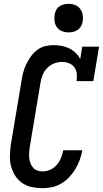

<svg xmlns="http://www.w3.org/2000/svg" viewBox="-20 -980 540 1008"><path d="M203 8Q174 8 146.5 2Q119 -4 96.5 -19.5Q74 -35 59.5 -58Q45 -81 38 -107.5Q31 -134 32 -163.5Q33 -193 37 -222L93 -556Q96 -578 102 -600Q108 -622 118 -643Q128 -664 142 -683.5Q156 -703 175 -717.5Q194 -732 216.5 -737.5Q239 -743 261 -743Q283 -743 304 -739Q325 -735 343.5 -726Q362 -717 377 -702.5Q392 -688 401 -670L412 -735H500L470 -554H382Q385 -573 383 -592.5Q381 -612 370.5 -626.5Q360 -641 342.5 -648Q325 -655 305 -655Q284 -655 263 -646.5Q242 -638 226.5 -621.5Q211 -605 203 -584Q195 -563 192 -542L136 -207Q134 -193 133 -178.5Q132 -164 133.5 -150Q135 -136 140 -123Q145 -110 153.5 -100Q162 -90 175.5 -85Q189 -80 203 -80Q224 -80 244 -89Q264 -98 278 -114.5Q292 -131 300 -150.5Q308 -170 312 -191H412Q408 -166 399 -141.5Q390 -117 376.5 -94Q363 -71 344.5 -51Q326 -31 302.5 -17Q279 -3 253.5 2.5Q228 8 203 8ZM340 -810Q322 -810 305.5 -816.5Q289 -823 279 -836.5Q269 -850 266.5 -867.5Q264 -885 267 -903Q269 -916 275 -927.5Q281 -939 292 -946.5Q303 -954 315.5 -957Q328 -960 340 -960Q358 -960 374.5 -953.5Q391 -947 401 -933.5Q411 -920 414 -902.5Q417 -885 414 -867Q412 -854 405.5 -842.5Q399 -831 388.5 -823.5Q378 -816 365.5 -813Q353 -810 340 -810Z"/></svg>

Font: Iosevka Slab Semibold Oblique
Style: Regular
Weight: 600
Italic angle: -9°
Monospace: yes
Designer: Belleve Invis
Foundry: Belleve Invis
Version: Version 11.1.1; ttfautohint (v1.8.3)